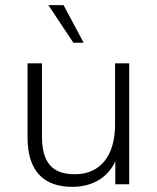

<svg xmlns="http://www.w3.org/2000/svg" viewBox="-20 -716 610 746"><path d="M261 10C341 10 400 -28 428 -89V0H482V-470H427V-231C427 -114 372 -39 271 -39C184 -39 143 -83 143 -187V-470H87V-182C87 -49 152 10 261 10ZM305 -550 227 -696H168L265 -550Z"/></svg>

Font: Gantari Light
Style: Regular
Weight: 300
Designer: Anugrah Pasau
Foundry: Lafontype
Version: Version 1.000